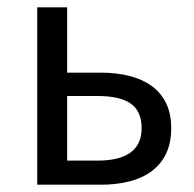

<svg xmlns="http://www.w3.org/2000/svg" viewBox="-20 -506 531 526"><path d="M82 0V-486H164V-307H256Q299 -307 334.5 -298Q370 -289 395.5 -270.5Q421 -252 435 -223.5Q449 -195 449 -155Q449 -114 435 -85Q421 -56 395.5 -37Q370 -18 334.5 -9Q299 0 256 0ZM164 -66H247Q368 -66 368 -155Q368 -201 338.5 -222Q309 -243 247 -243H164Z"/></svg>

Font: Giro Regular
Style: Regular
Weight: 400
Designer: Paul D. Hunt
Foundry: Adobe Systems Incorporated
Version: Version 1.000;PS 1.0;hotconv 1.0.88;makeotf.lib2.5.647800